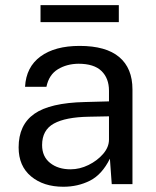

<svg xmlns="http://www.w3.org/2000/svg" viewBox="-20 -702 593 732"><path d="M221.5 10Q146 10 98.5 -29.5Q51 -69 51 -140Q51 -226 110.8 -268Q170.5 -310 303.5 -313L395.5 -315.5V-356Q395.5 -403.5 367 -431.2Q338.5 -459 279 -459Q234.5 -458.5 200.5 -437.8Q166.5 -417 157 -371H75.5Q79.5 -446.5 134.5 -486.8Q189.5 -527 283.5 -527Q384 -527 434.5 -484.5Q485 -442 485 -361V0H406L399 -97Q369 -36.5 323 -13.2Q277 10 221.5 10ZM249 -56.5Q284 -56.5 317.5 -73Q351 -89.5 373.2 -115.2Q395.5 -141 395.5 -170V-258.5L319 -257Q230 -255.5 185.2 -230.8Q140.5 -206 140.5 -149Q140.5 -105 171 -80.8Q201.5 -56.5 249 -56.5ZM433 -682.5V-617.5H134.5V-682.5Z"/></svg>

Font: Public Sans
Style: Regular
Weight: 400
Designer: The Public Sans project authors (U.S. Web Design System). Libre Franklin designed by Pablo Impallari and Rodrigo Fuenzal
Version: Version 1.008; ttfautohint (v1.8.1) -l 8 -r 50 -G 200 -x 14 